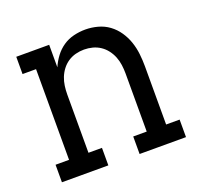

<svg xmlns="http://www.w3.org/2000/svg" viewBox="-100 -650 799 762"><g transform="rotate(-20 300.0 -269.0)"><path d="M38 0V-74H95V-457H38V-530H177V-435Q187 -458 202 -478Q217 -498 237.5 -512Q258 -526 282.5 -532Q307 -538 332 -538Q358 -538 384 -531Q410 -524 431 -508.5Q452 -493 467 -471Q482 -449 490.5 -424Q499 -399 502 -372.5Q505 -346 505 -320V-74H562V0H366V-74H423V-320Q423 -338 420.5 -356Q418 -374 411.5 -390.5Q405 -407 394 -421.5Q383 -436 368 -446Q353 -456 335.5 -460.5Q318 -465 300 -465Q282 -465 264.5 -460.5Q247 -456 232 -446Q217 -436 206 -421.5Q195 -407 188.5 -390.5Q182 -374 179.5 -356Q177 -338 177 -320V-74H234V0Z"/></g></svg>

Font: Iosevka Curly Slab Extended
Style: Regular
Weight: 400
Width: 7
Monospace: yes
Designer: Belleve Invis
Foundry: Belleve Invis
Version: Version 11.1.0; ttfautohint (v1.8.3)